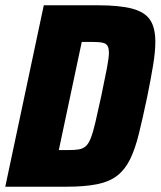

<svg xmlns="http://www.w3.org/2000/svg" viewBox="-21 -708 609 728"><path d="M-1 0 145 -688H349Q433 -688 481 -675Q529 -662 548.5 -632Q568 -602 568 -550Q568 -512 559.5 -460.5Q551 -409 537 -340Q520 -259 505.5 -200.5Q491 -142 472 -103.5Q453 -65 423.5 -42Q394 -19 347 -9.5Q300 0 229 0ZM202 -139H239Q262 -139 277.5 -141.5Q293 -144 304 -153.5Q315 -163 323.5 -185Q332 -207 341 -245.5Q350 -284 363 -344Q377 -411 384.5 -450Q392 -489 392 -509Q392 -523 388 -531.5Q384 -540 376 -543.5Q368 -547 355.5 -548Q343 -549 326 -549H289Z"/></svg>

Font: Saira SemiCondensed ExtraBold
Style: Italic
Weight: 800
Width: 4
Italic angle: -12°
Designer: Hector Gatti with collaboration of the Omnibus-Type team
Foundry: Omnibus-Type
Version: Version 1.101